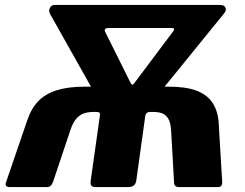

<svg xmlns="http://www.w3.org/2000/svg" viewBox="-20 -762 998 782"><path d="M20 0Q-1 0 4 -18L91 -272Q107 -320 136 -350Q165 -380 211.5 -394.5Q258 -409 325 -409H667Q735 -409 777 -394Q819 -379 841.5 -349Q864 -319 870 -272L885 -21Q886 0 868 0H710Q689 0 689 -18L677 -230Q675 -264 664.5 -280Q654 -296 639 -301Q624 -306 606 -306H590Q576 -306 572 -292L535 -26Q531 0 502 0H371Q357 0 352.5 -5.5Q348 -11 349 -23L387 -292Q389 -298 385.5 -302Q382 -306 375 -306H358Q341 -306 324 -301Q307 -296 292 -280Q277 -264 266 -230L196 -21Q188 0 172 0ZM511 -426Q515 -418 518.5 -417Q522 -416 529 -426L682 -630Q690 -639 689 -643.5Q688 -648 679 -648H422Q412 -648 408.5 -644Q405 -640 408 -633ZM390 -339 184 -705Q177 -719 183.5 -730.5Q190 -742 203 -742H876Q893 -742 898 -731Q903 -720 894 -709L600 -347Z"/></svg>

Font: Libre Franklin ExtraBold
Style: Italic
Weight: 800
Italic angle: -8°
Designer: Pablo Impallari, Rodrigo Fuenzalida, Nhung Nguyen
Foundry: Impallari Type
Version: Version 3.000